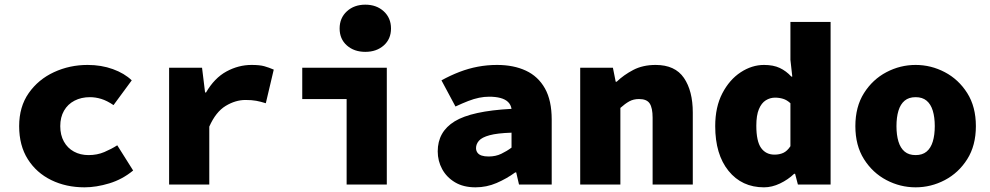

<svg xmlns="http://www.w3.org/2000/svg" viewBox="-20 -790 4240 822"><path d="M342 12Q263 12 199.5 -19Q136 -50 99 -108.5Q62 -167 62 -250Q62 -333 103 -391.5Q144 -450 211 -481Q278 -512 355 -512Q414 -512 463.5 -494Q513 -476 544 -446L466 -340Q438 -359 413.5 -366.5Q389 -374 365 -374Q328 -374 299 -359Q270 -344 254 -316Q238 -288 238 -250Q238 -212 253.5 -184Q269 -156 296.5 -141Q324 -126 359 -126Q396 -126 426.5 -139Q457 -152 482 -168L550 -60Q504 -22 448 -5Q392 12 342 12Z M704 0V-500H845L858 -394H862Q898 -456 949.5 -484Q1001 -512 1057 -512Q1092 -512 1111.5 -506.5Q1131 -501 1152 -492L1118 -348Q1096 -355 1077 -358.5Q1058 -362 1031 -362Q988 -362 946 -336.5Q904 -311 876 -248V0Z M1464 0V-366H1274V-500H1636V0ZM1544 -568Q1496 -568 1465 -595.5Q1434 -623 1434 -668Q1434 -713 1465 -741.5Q1496 -770 1544 -770Q1592 -770 1623 -741.5Q1654 -713 1654 -668Q1654 -623 1623 -595.5Q1592 -568 1544 -568Z M2016 12Q1964 12 1928 -9.5Q1892 -31 1873 -66Q1854 -101 1854 -142Q1854 -226 1926.5 -270.5Q1999 -315 2170 -324Q2167 -342 2155 -353.5Q2143 -365 2122.5 -370.5Q2102 -376 2074 -376Q2053 -376 2031 -371.5Q2009 -367 1984.5 -357.5Q1960 -348 1930 -334L1870 -446Q1908 -467 1947 -482Q1986 -497 2026 -504.5Q2066 -512 2108 -512Q2179 -512 2231.5 -487.5Q2284 -463 2313 -411.5Q2342 -360 2342 -278V0H2202L2190 -52H2186Q2149 -25 2106 -6.5Q2063 12 2016 12ZM2072 -120Q2102 -120 2126 -131.5Q2150 -143 2170 -158V-222Q2109 -220 2076 -211Q2043 -202 2030.5 -187.5Q2018 -173 2018 -156Q2018 -145 2024 -136.5Q2030 -128 2042 -124Q2054 -120 2072 -120Z M2464 0V-500H2604L2616 -440H2620Q2650 -469 2691 -490.5Q2732 -512 2787 -512Q2870 -512 2908 -456.5Q2946 -401 2946 -308V0H2774V-286Q2774 -328 2761.5 -347Q2749 -366 2716 -366Q2692 -366 2674 -356Q2656 -346 2636 -328V0Z M3251 12Q3156 12 3099 -58.5Q3042 -129 3042 -250Q3042 -332 3072.5 -390.5Q3103 -449 3151 -480.5Q3199 -512 3251 -512Q3291 -512 3318.5 -499Q3346 -486 3368 -462H3372L3364 -534V-696H3536V0H3396L3384 -46H3380Q3354 -21 3319.5 -4.5Q3285 12 3251 12ZM3296 -128Q3317 -128 3333.5 -135.5Q3350 -143 3364 -164V-348Q3349 -362 3332.5 -367Q3316 -372 3298 -372Q3277 -372 3258.5 -360.5Q3240 -349 3229 -322.5Q3218 -296 3218 -252Q3218 -185 3238.5 -156.5Q3259 -128 3296 -128Z M3900 12Q3834 12 3775 -19Q3716 -50 3679 -108.5Q3642 -167 3642 -250Q3642 -333 3679 -391.5Q3716 -450 3775 -481Q3834 -512 3900 -512Q3966 -512 4025 -481Q4084 -450 4121 -391.5Q4158 -333 4158 -250Q4158 -167 4121 -108.5Q4084 -50 4025 -19Q3966 12 3900 12ZM3900 -126Q3929 -126 3947 -141Q3965 -156 3973.5 -184Q3982 -212 3982 -250Q3982 -288 3973.5 -316Q3965 -344 3947 -359Q3929 -374 3900 -374Q3871 -374 3853 -359Q3835 -344 3826.5 -316Q3818 -288 3818 -250Q3818 -212 3826.5 -184Q3835 -156 3853 -141Q3871 -126 3900 -126Z"/></svg>

Font: Source Code Pro ExtraLight Black
Style: Regular
Weight: 900
Monospace: yes
Version: Version 1.018;hotconv 1.0.116;makeotfexe 2.5.65601